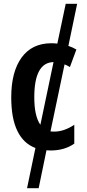

<svg xmlns="http://www.w3.org/2000/svg" viewBox="-20 -780 456 1008"><path d="M246 10Q235 10 224 9L183 208H122L166 -3Q104 -26 71.5 -92Q39 -158 39 -269Q39 -403 93.5 -478Q148 -553 250 -553Q266 -553 281 -551L325 -760H385L339 -539Q361 -532 381 -520L347 -428Q332 -437 319 -442L245 -90Q253 -89 263 -89Q291 -89 318 -98.5Q345 -108 370 -125V-26Q319 10 246 10ZM160 -269Q160 -170 192 -125L261 -454Q160 -452 160 -269Z"/></svg>

Font: Avrile Sans Condensed SemiBold
Style: Regular
Weight: 600
Width: 3
Designer: Monotype Design Team
Foundry: Monotype Imaging Inc.
Version: Version 2.001;September 10, 2019;FontCreator 11.5.0.2425 64-